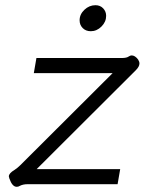

<svg xmlns="http://www.w3.org/2000/svg" viewBox="-20 -708 566 738"><path d="M44 10Q27 10 16 -22L14 -30Q14 -42 36 -55Q48 -63 58 -73L413 -427H110L120 -485H448Q467 -485 475 -491Q481 -495 486 -495Q499 -495 511 -479Q516 -471 516 -464Q516 -452 502 -438L121 -58H442L432 0H86Q68 0 55 7Q51 10 44 10ZM286 -630Q286 -653 304.5 -670.5Q323 -688 347 -688Q365 -688 376.5 -676Q388 -664 388 -647Q388 -624 370 -606Q352 -588 329 -588Q310 -588 298 -600Q286 -612 286 -630Z"/></svg>

Font: Niramit Light
Style: Italic
Weight: 300
Italic angle: -10°
Designer: Katatrad Aksorn Co.,Ltd.
Foundry: Cadson Demak Co.,Ltd.
Version: Version 1.000; ttfautohint (v1.6)